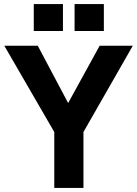

<svg xmlns="http://www.w3.org/2000/svg" viewBox="-20 -921 672 941"><path d="M246 -274 1 -697H165L314 -416L468.5 -697H631L389 -274V0H246ZM345.5 -901H489V-769H345.5ZM145.5 -901H288.5V-769H145.5Z"/></svg>

Font: HK Grotesk ExtraBold
Style: Regular
Weight: 800
Designer: Alfredo Marco Pradil
Foundry: Hanken Design Co.
Version: Version 3.001